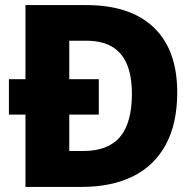

<svg xmlns="http://www.w3.org/2000/svg" viewBox="-20 -734 769 754"><path d="M319 -714Q492 -714 584 -626Q676 -538 676 -371Q676 -248 630.5 -165Q585 -82 501 -41Q417 0 302 0H80V-284H15V-423H80V-714ZM319 -574H252V-423H368V-284H252V-141H306Q405 -141 451.5 -196.5Q498 -252 498 -365Q498 -435 478.5 -481.5Q459 -528 419.5 -551Q380 -574 319 -574Z"/></svg>

Font: Noto Sans Hebrew Thin ExtraBold
Style: Regular
Weight: 800
Version: Version 3.001